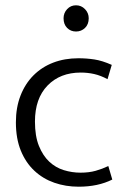

<svg xmlns="http://www.w3.org/2000/svg" viewBox="-20 -696 474 725"><path d="M284 -44Q316 -44 341 -51Q366 -58 389 -69L404 -18Q350 9 277 9Q228 9 185 -6Q142 -21 109.5 -51.5Q77 -82 58.5 -127.5Q40 -173 40 -234Q40 -290 57.5 -335Q75 -380 106.5 -411.5Q138 -443 181 -459.5Q224 -476 276 -476Q307 -476 336.5 -471.5Q366 -467 402 -451L386 -397Q360 -411 335.5 -416.5Q311 -422 285 -422Q207 -422 159.5 -373Q112 -324 112 -237Q112 -182 127 -145Q142 -108 166 -85.5Q190 -63 221 -53.5Q252 -44 284 -44ZM220 -627Q220 -647 233.5 -661.5Q247 -676 267 -676Q287 -676 301 -661.5Q315 -647 315 -627Q315 -604 301 -590.5Q287 -577 267 -577Q247 -577 233.5 -590.5Q220 -604 220 -627Z"/></svg>

Font: Mukta Mahee Light
Style: Regular
Weight: 300
Designer: Shuchita Grover, Noopur Datye, Girish Dalvi, Yashodeep Gholap
Foundry: Ek Type
Version: Version 2.538;PS 1.000;hotconv 16.6.51;makeotf.lib2.5.65220;